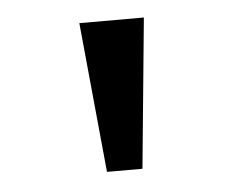

<svg xmlns="http://www.w3.org/2000/svg" viewBox="-32 -764 391 329"><g transform="rotate(-5 163.0 -600.0)"><path d="M140 -471 115 -729H226L201 -471Z"/></g></svg>

Font: lkannada15
Style: Book
Weight: 400
Designer: Jelle Bosma - Monotype Design Team
Foundry: Monotype Imaging Inc.
Version: Version 2.003